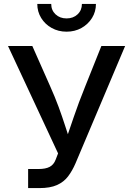

<svg xmlns="http://www.w3.org/2000/svg" viewBox="-20 -963 682 983"><path d="M124 0V-97.7H177.2Q213.9 -97.7 234.6 -108.9Q255.4 -120.1 265.1 -146L277.3 -177.7L21 -727.5H145.5L236.3 -522.5Q261.7 -465.8 280 -416Q298.3 -366.2 313.2 -319.8Q328.1 -273.4 343.3 -227.5H311Q333 -291 357.4 -363.3Q381.8 -435.5 417 -522.5L499 -727.5H620.6L366.7 -127Q350.1 -88.4 328.4 -59.8Q306.6 -31.2 271.7 -15.6Q236.8 0 181.6 0ZM320.8 -800.8Q278.8 -800.8 244.9 -819.6Q210.9 -838.4 190.9 -870.8Q170.9 -903.3 170.9 -942.9H242.2Q242.2 -910.6 264.4 -889.6Q286.6 -868.7 320.8 -868.7Q355 -868.7 377.2 -889.6Q399.4 -910.6 399.4 -942.9H471.2Q471.2 -903.3 451.2 -871.1Q431.2 -838.9 397.2 -819.8Q363.3 -800.8 320.8 -800.8Z"/></svg>

Font: Inter 18pt Medium
Style: Regular
Weight: 500
Designer: Rasmus Andersson
Foundry: rsms
Version: Version 4.001;git-66647c0bb